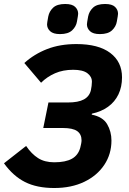

<svg xmlns="http://www.w3.org/2000/svg" viewBox="-22 -931 649 963"><path d="M250 12Q163 12 103.5 -18Q44 -48 -2 -112L109 -199Q136 -159 169 -138Q202 -117 250 -117Q307 -117 339 -135Q371 -153 381 -192Q383 -200 385 -210Q387 -220 387 -227Q387 -258 365 -273.5Q343 -289 293 -289H195L221 -417H318Q371 -417 399 -432.5Q427 -448 434 -479Q436 -489 437.5 -500Q439 -511 439 -521Q439 -547 416 -564Q393 -581 345 -581Q294 -581 254 -563.5Q214 -546 184 -516L100 -615Q150 -660 214.5 -685Q279 -710 361 -710Q472 -710 531 -665.5Q590 -621 590 -543Q590 -495 572 -457.5Q554 -420 520 -395.5Q486 -371 439 -361L438 -356Q494 -345 515.5 -308Q537 -271 537 -226Q537 -158 501 -104Q465 -50 400.5 -19Q336 12 250 12ZM279 -760Q245 -760 229.5 -774.5Q214 -789 214 -809Q214 -814 215.5 -822Q217 -830 220 -848Q225 -874 244.5 -892.5Q264 -911 305 -911Q340 -911 355 -896.5Q370 -882 370 -862Q370 -857 368.5 -849Q367 -841 364 -823Q360 -798 340 -779Q320 -760 279 -760ZM479 -760Q445 -760 429.5 -774.5Q414 -789 414 -809Q414 -814 415.5 -822Q417 -830 420 -848Q425 -874 444.5 -892.5Q464 -911 505 -911Q540 -911 555 -896.5Q570 -882 570 -862Q570 -857 568.5 -849Q567 -841 564 -823Q560 -798 540 -779Q520 -760 479 -760Z"/></svg>

Font: IBM Plex Sans
Style: Italic
Weight: 400
Italic angle: -11.31°
Designer: Mike Abbink, Paul van der Laan, Pieter van Rosmalen
Foundry: Bold Monday
Version: Version 3.201